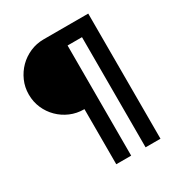

<svg xmlns="http://www.w3.org/2000/svg" viewBox="-169 -833 893 953"><g transform="rotate(-30 277.0 -356.5)"><path d="M389.2 2.4V-628.9H306.6V2.4H221.2V-313.5H218.8Q177.7 -313.5 141.4 -329.1Q105 -344.7 77.4 -372.1Q49.8 -399.4 33.9 -435.8Q18.1 -472.2 18.1 -514.2Q18.1 -555.7 34.2 -592Q50.3 -628.4 77.6 -655.8Q105 -683.1 141.4 -699Q177.7 -714.8 218.8 -714.8H474.6V2.4Z"/></g></svg>

Font: Proletarsk
Style: Regular
Weight: 400
Designer: Peter Wiegel, original typeface by Carl Albert Fahrenwaldt 1901
Foundry: Peter Wiegel
Version: Version 1.000 2010 initial release